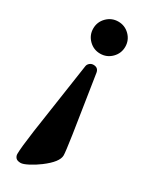

<svg xmlns="http://www.w3.org/2000/svg" viewBox="-191 -750 641 812"><g transform="rotate(30 129.0 -344.5)"><path d="M38.1 -8.8Q38.1 -38.1 50.3 -125.5L101.6 -473.6Q103 -482.9 110.8 -489.5Q118.7 -496.1 128.9 -496.1Q152.3 -496.1 156.2 -473.6L199.2 -195.8Q210.9 -116.7 210.9 -101.1Q210.9 -68.8 152.3 -24.9Q128.9 -7.3 104.7 5.1Q80.6 17.6 68.8 17.6Q51.8 17.6 44.9 9.5Q38.1 1.5 38.1 -8.8ZM73.7 -573.7Q50.8 -596.7 50.8 -628.9Q50.8 -661.1 73.7 -684.1Q96.7 -707 128.9 -707Q161.1 -707 184.1 -684.1Q207 -661.1 207 -628.9Q207 -596.7 184.1 -573.7Q161.1 -550.8 128.9 -550.8Q96.7 -550.8 73.7 -573.7Z"/></g></svg>

Font: Monomachus
Style: Medium
Weight: 500
Designer: Alexey Kryukov
Version: Version 1.0